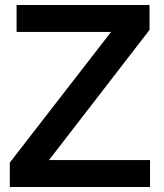

<svg xmlns="http://www.w3.org/2000/svg" viewBox="-20 -744 651 764"><path d="M575 -724V-625L175 -107H577V0H19V-97L422 -617H46V-724Z"/></svg>

Font: Ekushey Amar Bangla
Style: Bold
Weight: 700
Designer: Al Mamun Sumon
Foundry: Al Mamun Sumon
Version: Version 1.0